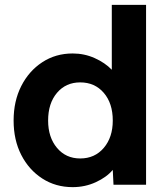

<svg xmlns="http://www.w3.org/2000/svg" viewBox="-20 -760 688 790"><path d="M279 10Q209 10 154 -25.5Q99 -61 67.5 -122.5Q36 -184 36 -264Q36 -344 67.5 -406Q99 -468 154 -504Q209 -540 279 -540Q327 -540 369.5 -521Q412 -502 440 -473V-740H581V0H447L444 -61Q419 -31 374.5 -10.5Q330 10 279 10ZM310 -108Q370 -108 407 -151.5Q444 -195 444 -264Q444 -335 407 -378Q370 -421 310 -421Q251 -421 214.5 -378Q178 -335 178 -264Q178 -195 214.5 -151.5Q251 -108 310 -108Z"/></svg>

Font: Readex Pro SemiBold
Style: Regular
Weight: 600
Designer: Bonnie Shaver-Troup, Thomas Jockin
Foundry: Lexend
Version: Version 1.204; ttfautohint (v1.8.4.7-5d5b)